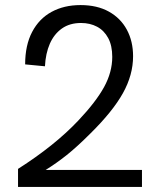

<svg xmlns="http://www.w3.org/2000/svg" viewBox="-20 -736 640 756"><path d="M539 0H51V-71Q195.5 -163 288 -261Q357.5 -334.5 389.8 -393.2Q422 -452 422 -512Q422 -556.5 406 -586.2Q390 -616 362.2 -630.8Q334.5 -645.5 299 -645.5Q254.5 -645.5 223.8 -623.8Q193 -602 176.2 -563.8Q159.5 -525.5 157 -475L79 -482.5Q79 -558 106.5 -610.2Q134 -662.5 183 -689.2Q232 -716 297 -716Q362.5 -716 408.8 -690.2Q455 -664.5 479.5 -619Q504 -573.5 504 -514.5Q504 -441 464 -369.2Q424 -297.5 337 -211.5Q283 -157.5 242.8 -125.5Q202.5 -93.5 160 -67H539Z"/></svg>

Font: Acari Sans
Style: Regular
Weight: 400
Designer: Alfredo Marco Pradil and Stefan Peev (font) & Cristiano Sobral (main changes)
Foundry: Alfredo Marco Pradil and Stefan Peev (font) & Cristiano Sobral (main changes)
Version: Version 1.063; ttfautohint (v1.8.3)